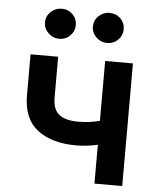

<svg xmlns="http://www.w3.org/2000/svg" viewBox="-54 -806 692 851"><g transform="rotate(5 292.5 -380.0)"><path d="M521.7 -545.5V0H398.1V-172.9Q375.4 -167.6 350.9 -164.6Q326.3 -161.6 302.2 -161.6Q193.2 -161.6 129.6 -210.8Q66.1 -259.9 66.1 -364.3V-546.2H188.9V-364.3Q188.9 -311.8 217.2 -289.4Q245.4 -267 302.2 -267Q327.4 -267 351 -270.1Q374.6 -273.1 398.1 -279.1V-545.5ZM186.4 -625.7Q158.4 -625.7 138 -645.6Q117.5 -665.5 117.5 -692.5Q117.5 -720.9 138 -740.2Q158.4 -759.6 186.4 -759.6Q215.2 -759.6 234.9 -740.2Q254.6 -720.9 254.6 -692.5Q254.6 -665.5 234.9 -645.6Q215.2 -625.7 186.4 -625.7ZM399.5 -625.7Q371.4 -625.7 351 -645.6Q330.6 -665.5 330.6 -692.5Q330.6 -720.9 351 -740.2Q371.4 -759.6 399.5 -759.6Q428.3 -759.6 448 -740.2Q467.7 -720.9 467.7 -692.5Q467.7 -665.5 448 -645.6Q428.3 -625.7 399.5 -625.7Z"/></g></svg>

Font: Inter Zeller Semi Bold
Style: Regular
Weight: 600
Designer: Rasmus Andersson; Joe Bland
Foundry: zeller
Version: Version 3.015;git-dec3a8cb1